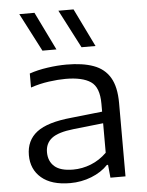

<svg xmlns="http://www.w3.org/2000/svg" viewBox="-56 -854 696 908"><g transform="rotate(-5 292.0 -399.5)"><path d="M240.5 9Q152 9 104.5 -31.5Q57 -72 57 -139.5Q57 -209.5 107.8 -248.5Q158.5 -287.5 273.5 -298.5L420 -314.5V-352.5Q420 -430.5 380.2 -457.2Q340.5 -484 261 -484Q226 -484 182 -478Q138 -472 95 -457.5V-524Q134 -537.5 181.2 -544.2Q228.5 -551 271.5 -551Q348 -551 399.5 -532.2Q451 -513.5 477.2 -469.2Q503.5 -425 503.5 -348V0H432L426 -61.5H420.5Q390 -29 342 -10Q294 9 240.5 9ZM143.5 -146Q143.5 -103 171.8 -78.2Q200 -53.5 260 -53.5Q303.5 -53.5 345 -70Q386.5 -86.5 420 -119.5V-259.5L278.5 -244Q205 -236 174.2 -212Q143.5 -188 143.5 -146ZM349.5 -626.5 255.5 -808H327.5L416 -626.5ZM164 -626.5 70 -808H142L230.5 -626.5Z"/></g></svg>

Font: Encode Sans Expanded Expanded
Style: Regular
Weight: 400
Width: 7
Designer: Multiple Designers
Foundry: Impallari Type
Version: Version 3.000; ttfautohint (v1.8.3) -l 8 -r 50 -G 200 -x 14 